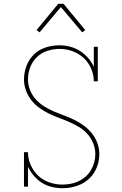

<svg xmlns="http://www.w3.org/2000/svg" viewBox="-20 -981 640 1009"><path d="M310 8Q281 8 253 1.5Q225 -5 201 -20Q177 -35 158 -57Q139 -79 127 -105V0H106V-181H127Q127 -146 141.5 -113.5Q156 -81 181 -57.5Q206 -34 239.5 -22.5Q273 -11 307 -11Q329 -11 351 -15Q373 -19 393 -28.5Q413 -38 430 -53Q447 -68 458 -87Q469 -106 475 -127.5Q481 -149 481 -171Q481 -200 470 -227.5Q459 -255 439.5 -277Q420 -299 394.5 -314Q369 -329 342.5 -340.5Q316 -352 288.5 -362Q261 -372 235 -385Q209 -398 185 -415.5Q161 -433 143.5 -456Q126 -479 116 -507Q106 -535 106 -564Q106 -588 112 -612Q118 -636 129.5 -657Q141 -678 158.5 -695Q176 -712 197.5 -722.5Q219 -733 243 -738Q267 -743 291 -743Q319 -743 347 -736Q375 -729 399 -714Q423 -699 442 -677.5Q461 -656 473 -630V-735H494V-554H473Q473 -588 459 -620.5Q445 -653 419.5 -676.5Q394 -700 361 -712Q328 -724 294 -724Q261 -724 229.5 -714Q198 -704 174.5 -681.5Q151 -659 139 -628Q127 -597 127 -564Q127 -535 138 -507.5Q149 -480 168.5 -458.5Q188 -437 213 -421.5Q238 -406 265 -394.5Q292 -383 319.5 -373Q347 -363 373 -350Q399 -337 422.5 -319.5Q446 -302 464 -279Q482 -256 492 -228Q502 -200 502 -171Q502 -146 495.5 -122Q489 -98 476.5 -77Q464 -56 445.5 -39.5Q427 -23 405 -12.5Q383 -2 358.5 3Q334 8 310 8ZM188 -811 172 -823 286 -961H314L371 -892L428 -823L412 -811L300 -944Z"/></svg>

Font: Iosevka Etoile Thin
Style: Regular
Weight: 100
Designer: Belleve Invis
Foundry: Belleve Invis
Version: Version 22.1.2; ttfautohint (v1.8.4)